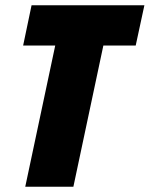

<svg xmlns="http://www.w3.org/2000/svg" viewBox="-20 -710 569 730"><path d="M190 -537H68L100 -690H529L496 -537H373L259 0H76Z"/></svg>

Font: Decalotype Black Italic
Style: Regular
Weight: 900
Italic angle: -12°
Designer: Alfredo Marco Pradil
Foundry: Alfredo Marco Pradil
Version: Version 1.0